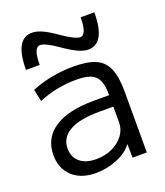

<svg xmlns="http://www.w3.org/2000/svg" viewBox="-141 -856 827 961"><g transform="rotate(-20 272.5 -375.0)"><path d="M205 10Q126 10 80 -32.5Q34 -75 34 -147Q34 -237 107 -285.5Q180 -334 316 -334H399Q399 -384 387 -412Q375 -440 347 -451.5Q319 -463 269 -463Q219 -463 167.5 -453Q116 -443 69 -423L55 -487Q105 -508 162.5 -519Q220 -530 279 -530Q354 -530 397 -511Q440 -492 459 -447Q478 -402 478 -327V0H402L401 -71H399Q373 -35 318.5 -12.5Q264 10 205 10ZM230 -55Q277 -55 315.5 -73Q354 -91 376.5 -121.5Q399 -152 399 -189V-273H326Q220 -273 166 -242.5Q112 -212 112 -154Q112 -108 143 -81.5Q174 -55 230 -55ZM380 -584Q356 -584 326.5 -597.5Q297 -611 255 -640Q223 -663 198 -675.5Q173 -688 159 -688Q142 -688 133 -665.5Q124 -643 124 -595H51Q51 -760 142 -760Q166 -760 196 -746.5Q226 -733 267 -704Q300 -681 324.5 -668.5Q349 -656 363 -656Q380 -656 389 -679Q398 -702 398 -749H471Q471 -584 380 -584Z"/></g></svg>

Font: M PLUS 1
Style: Regular
Weight: 400
Designer: Coji Morishita
Foundry: UNDERFOREST DESIGN
Version: Version 1.001